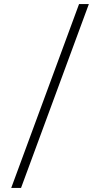

<svg xmlns="http://www.w3.org/2000/svg" viewBox="-20 -720 490 940"><path d="M367 -700H415L83 200H35Z"/></svg>

Font: Retni Sans Light
Style: Regular
Weight: 300
Designer: Vitaly Kuzmin
Foundry: ParaType Ltd.
Version: Version 1.00;March 2, 2019;FontCreator 11.5.0.2425 64-bit; t